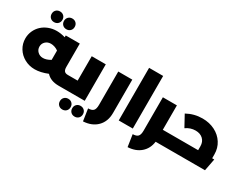

<svg xmlns="http://www.w3.org/2000/svg" viewBox="-97 -1485 3058 2392"><g transform="rotate(30 1432.5 -288.5)"><path d="M285.4 -678.7Q263.7 -657.2 230 -657.2Q196.3 -657.2 174.6 -678.7Q152.8 -700.2 152.8 -733.9Q152.8 -767.6 174.6 -789.3Q196.3 -811 230 -811Q263.7 -811 285.4 -789.3Q307.1 -767.6 307.1 -733.9Q307.1 -700.2 285.4 -678.7ZM462.4 -678.7Q440.9 -657.2 407.2 -657.2Q373.5 -657.2 351.8 -678.7Q330.1 -700.2 330.1 -733.9Q330.1 -767.6 351.8 -789.3Q373.5 -811 407.2 -811Q440.9 -811 462.4 -789.3Q483.9 -767.6 483.9 -733.9Q483.9 -700.2 462.4 -678.7ZM743.2 -173.8Q752.4 -173.8 757.8 -150.4Q763.2 -127 763.2 -87.9Q763.2 -47.4 757.8 -23.7Q752.4 0 743.2 0H676.8Q559.6 0 498 -68.8Q397.5 -27.8 314 -27.8Q233.9 -27.8 166.7 -64.5Q99.6 -101.1 60.8 -164.6Q22 -228 22 -304.2Q22 -361.8 44.9 -412.8Q67.9 -463.9 107.2 -500.7Q146.5 -537.6 201.2 -558.8Q255.9 -580.1 316.9 -580.1Q376 -580.1 439.9 -561V-586.9H642.1V-251Q642.1 -210.4 657.7 -192.1Q673.3 -173.8 709 -173.8ZM333 -201.2Q383.3 -201.2 439.9 -235.8V-250V-369.1Q418.5 -386.2 389.4 -396Q360.4 -405.8 333 -405.8Q287.1 -405.8 256.1 -376.7Q225.1 -347.7 225.1 -304.2Q225.1 -260.7 256.1 -231Q287.1 -201.2 333 -201.2Z M1051.8 -524.9V0H742.7Q733.4 0 728 -23.7Q722.7 -47.4 722.7 -87.9Q722.7 -127 728 -150.4Q733.4 -173.8 742.7 -173.8H849.6V-524.9ZM807.4 101.8Q829.1 80.1 862.8 80.1Q896.5 80.1 918 101.8Q939.5 123.5 939.5 157.2Q939.5 190.9 918 212.4Q896.5 233.9 862.8 233.9Q829.1 233.9 807.4 212.4Q785.6 190.9 785.6 157.2Q785.6 123.5 807.4 101.8ZM984.4 101.8Q1005.9 80.1 1039.6 80.1Q1073.2 80.1 1095 101.8Q1116.7 123.5 1116.7 157.2Q1116.7 190.9 1095 212.4Q1073.2 233.9 1039.6 233.9Q1005.9 233.9 984.4 212.4Q962.9 190.9 962.9 157.2Q962.9 123.5 984.4 101.8Z M1161.1 232.9 1135.3 61Q1188 60.1 1209.7 36.9Q1231.4 13.7 1231.4 -44.9V-524.9H1433.1V-44.9Q1433.1 77.6 1359.6 151.9Q1286.1 226.1 1161.1 232.9Z M1541 0V-756.8H1743.2V0Z M2173.8 -173.8Q2183.1 -173.8 2188.5 -150.4Q2193.8 -127 2193.8 -87.9Q2193.8 -47.4 2188.5 -23.7Q2183.1 0 2173.8 0H2071.8Q2058.1 103.5 1986.8 165.3Q1915.5 227.1 1802.7 232.9L1776.9 61Q1829.6 60.1 1851.3 36.9Q1873 13.7 1873 -44.9V-524.9H2074.7V-173.8Z M2784.7 -173.8H2814.9L2781.7 0H2173.8Q2164.6 0 2159.2 -23.7Q2153.8 -47.4 2153.8 -87.9Q2153.8 -127 2159.2 -150.4Q2164.6 -173.8 2173.8 -173.8H2583V-230Q2583 -293.9 2542.5 -332Q2502 -370.1 2435.1 -370.1Q2360.4 -370.1 2297.9 -325.2L2210 -485.8Q2314.9 -543.9 2435.1 -543.9Q2533.7 -543.9 2613.5 -503.7Q2693.4 -463.4 2739 -391.6Q2784.7 -319.8 2784.7 -230Z"/></g></svg>

Font: Montserrat-Arabic ExtraBold
Style: Regular
Weight: 800
Designer: Mohamed Gaber
Foundry: Kief Type Foundry
Version: Version 5.008;PS 005.008;hotconv 1.0.88;makeotf.lib2.5.64775